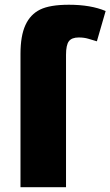

<svg xmlns="http://www.w3.org/2000/svg" viewBox="-20 -785 463 805"><path d="M256.8 0H65.9V-559.1Q65.9 -634.3 86.4 -679.4Q106.9 -724.6 148.2 -744.9Q189.5 -765.1 269 -765.1Q360.4 -765.1 422.9 -738.8L386.2 -611.8Q367.7 -617.2 350.1 -622.6Q332.5 -627.9 310.1 -627.9Q280.8 -627.9 268.8 -612.1Q256.8 -596.2 256.8 -555.2Z"/></svg>

Font: OpenSansExtrabold
Style: Regular
Weight: 800
Foundry: Ascender Corporation
Version: Version 1.10